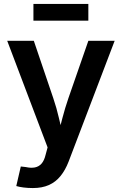

<svg xmlns="http://www.w3.org/2000/svg" viewBox="-20 -746 618 973"><path d="M62.5 196.8 85.4 97.7 110.8 100.6Q136.7 106.4 156.7 102.5Q176.8 98.6 190.4 83.3Q204.1 67.9 210.9 39.1L221.2 1L16.6 -539.1H151.4L250 -248.5Q267.1 -198.2 278.6 -147.9Q290 -97.7 303.7 -45.9H270Q283.2 -97.7 296.4 -148.2Q309.6 -198.7 326.7 -248.5L427.7 -539.1H561L327.6 73.2Q311 116.2 286.6 146.2Q262.2 176.3 227.8 191.7Q193.4 207 146.5 207Q121.1 207 98.9 204.1Q76.7 201.2 62.5 196.8ZM427.7 -726.1V-641.1H149.4V-726.1Z"/></svg>

Font: Inter 18pt SemiBold
Style: Regular
Weight: 600
Designer: Rasmus Andersson
Foundry: rsms
Version: Version 4.001;git-66647c0bb